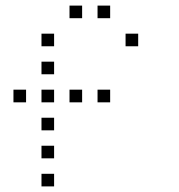

<svg xmlns="http://www.w3.org/2000/svg" viewBox="-20 -693 640 685"><path d="M229 -673Q228 -673 228 -673Q228 -673 228 -672V-629Q228 -628 228 -628Q228 -628 229 -628H272Q273 -628 273 -628Q273 -628 273 -629V-672Q273 -673 273 -673Q273 -673 272 -673ZM329 -673Q328 -673 328 -673Q328 -673 328 -672V-629Q328 -628 328 -628Q328 -628 329 -628H372Q373 -628 373 -628Q373 -628 373 -629V-672Q373 -673 373 -673Q373 -673 372 -673ZM129 -573Q128 -573 128 -573Q128 -573 128 -572V-529Q128 -528 128 -528Q128 -528 129 -528H172Q173 -528 173 -528Q173 -528 173 -529V-572Q173 -573 173 -573Q173 -573 172 -573ZM429 -573Q428 -573 428 -573Q428 -573 428 -572V-529Q428 -528 428 -528Q428 -528 429 -528H472Q473 -528 473 -528Q473 -528 473 -529V-572Q473 -573 473 -573Q473 -573 472 -573ZM129 -473Q128 -473 128 -473Q128 -473 128 -472V-429Q128 -428 128 -428Q128 -428 129 -428H172Q173 -428 173 -428Q173 -428 173 -429V-472Q173 -473 173 -473Q173 -473 172 -473ZM29 -373Q28 -373 28 -373Q28 -373 28 -372V-329Q28 -328 28 -328Q28 -328 29 -328H72Q73 -328 73 -328Q73 -328 73 -329V-372Q73 -373 73 -373Q73 -373 72 -373ZM129 -373Q128 -373 128 -373Q128 -373 128 -372V-329Q128 -328 128 -328Q128 -328 129 -328H172Q173 -328 173 -328Q173 -328 173 -329V-372Q173 -373 173 -373Q173 -373 172 -373ZM229 -373Q228 -373 228 -373Q228 -373 228 -372V-329Q228 -328 228 -328Q228 -328 229 -328H272Q273 -328 273 -328Q273 -328 273 -329V-372Q273 -373 273 -373Q273 -373 272 -373ZM329 -373Q328 -373 328 -373Q328 -373 328 -372V-329Q328 -328 328 -328Q328 -328 329 -328H372Q373 -328 373 -328Q373 -328 373 -329V-372Q373 -373 373 -373Q373 -373 372 -373ZM129 -273Q128 -273 128 -273Q128 -273 128 -272V-229Q128 -228 128 -228Q128 -228 129 -228H172Q173 -228 173 -228Q173 -228 173 -229V-272Q173 -273 173 -273Q173 -273 172 -273ZM129 -173Q128 -173 128 -173Q128 -173 128 -172V-129Q128 -128 128 -128Q128 -128 129 -128H172Q173 -128 173 -128Q173 -128 173 -129V-172Q173 -173 173 -173Q173 -173 172 -173ZM129 -73Q128 -73 128 -73Q128 -73 128 -72V-29Q128 -28 128 -28Q128 -28 129 -28H172Q173 -28 173 -28Q173 -28 173 -29V-72Q173 -73 173 -73Q173 -73 172 -73Z"/></svg>

Font: Doto Light
Style: Regular
Weight: 300
Monospace: yes
Version: Version 1.000